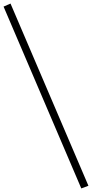

<svg xmlns="http://www.w3.org/2000/svg" viewBox="-29 -904 516 1077"><path d="M467 138 427 153 -9 -867 30 -884Z"/></svg>

Font: EIisabethische
Style: Book
Weight: 400
Designer: Salychow
Version: Version 1.3